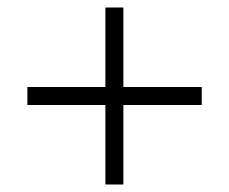

<svg xmlns="http://www.w3.org/2000/svg" viewBox="-20 -609 611 512"><path d="M309 -377H518V-329H309V-117H261V-329H53V-377H261V-589H309Z"/></svg>

Font: Noto Sans Thai Light
Style: Regular
Weight: 300
Designer: Monotype Design Team
Foundry: Monotype Imaging Inc.
Version: Version 2.001